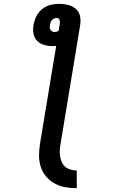

<svg xmlns="http://www.w3.org/2000/svg" viewBox="-20 -755 640 1008"><path d="M383 233Q351 233 321.5 227.5Q292 222 266.5 208Q241 194 222 171.5Q203 149 194 121Q185 93 185 62Q185 31 190 0L275 -514Q270 -513 265 -513Q260 -513 255 -513Q232 -513 210.5 -519.5Q189 -526 174.5 -541Q160 -556 156 -578.5Q152 -601 156 -624Q160 -647 171 -669.5Q182 -692 201.5 -707.5Q221 -723 245 -729Q269 -735 292 -735Q316 -735 338.5 -729Q361 -723 378 -708.5Q395 -694 400 -671Q405 -648 401 -624L298 0Q295 17 294 33.5Q293 50 295.5 66Q298 82 304.5 96.5Q311 111 323 121Q335 131 351 135.5Q367 140 383 140ZM267 -587Q272 -587 277.5 -588.5Q283 -590 288 -594L293 -624Q294 -630 294.5 -636Q295 -642 293.5 -647.5Q292 -653 288 -657Q284 -661 278 -661Q271 -661 264.5 -658Q258 -655 253 -649.5Q248 -644 245.5 -637.5Q243 -631 242 -624Q241 -617 241.5 -610.5Q242 -604 245 -598.5Q248 -593 254 -590Q260 -587 267 -587Z"/></svg>

Font: Iosevka SmBd Ex Obl
Style: Regular
Weight: 600
Width: 7
Italic angle: -9°
Monospace: yes
Designer: Belleve Invis
Foundry: Belleve Invis
Version: Version 32.5.0; ttfautohint (v1.8.4)